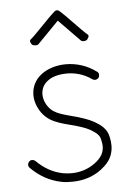

<svg xmlns="http://www.w3.org/2000/svg" viewBox="-50 -704 512 743"><g transform="rotate(-5 206.0 -333.0)"><path d="M190.4 -662.9C165.9 -642.7 112.4 -582.3 88 -562.1C82.2 -557.3 86.3 -548.7 91.1 -543C95.9 -537.2 110.4 -536.3 116.2 -541.1L199 -625.8L281.8 -541.1C287.5 -536.3 301.1 -537.2 305.9 -543C310.7 -548.7 315.8 -557.3 310 -562.1C285.6 -582.3 232.1 -642.7 207.6 -662.9C202.4 -667.2 195.6 -667.2 190.4 -662.9ZM333 -416C298 -442 257 -455 215 -455C178 -455 144 -444 120 -426C93 -406 80 -377 80 -347C80 -322 89 -298 104 -277C123 -252 144 -241 170 -232C196 -223 222 -218 234 -214C250 -209 269 -204 289 -193C308 -181 323 -171 326 -153C329 -142 330 -133 330 -126C330 -117 328 -110 326 -103C321 -89 311 -77 293 -63C266 -43 234 -33 201 -33C190 -33 178 -34 167 -36C127 -44 94 -64 66 -92C62 -96 55 -98 49 -97C43 -95 38 -90 37 -84C36 -83 36 -81 36 -80C36 -75 38 -71 42 -67C74 -35 113 -12 160 -3C174 0 187 0 201 0C241 0 281 -11 314 -36C335 -52 351 -70 358 -91C362 -102 364 -114 364 -126C364 -136 363 -147 360 -160C354 -192 330 -209 306 -223C282 -236 260 -242 245 -247C228 -252 205 -257 181 -265C158 -273 143 -282 132 -298C121 -312 115 -330 115 -346C115 -366 123 -385 141 -398C157 -411 184 -419 216 -419C247 -419 281 -411 313 -388C316 -386 320 -385 323 -385C328 -385 334 -388 337 -392C339 -395 340 -399 340 -402C340 -408 338 -413 333 -416Z"/></g></svg>

Font: LetsTrace
Style: basic
Weight: 500
Version: Version 002.000